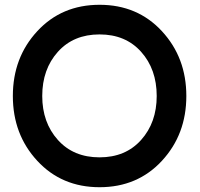

<svg xmlns="http://www.w3.org/2000/svg" viewBox="-20 -780 844 810"><path d="M663.1 -101.6Q560.1 9.8 400.1 9.8Q240.2 9.8 137.2 -101.6Q34.2 -212.9 34.2 -375Q34.2 -537.1 137.2 -648.4Q240.2 -759.8 400.1 -759.8Q560.1 -759.8 663.1 -648.4Q766.1 -537.1 766.1 -375Q766.1 -212.9 663.1 -101.6ZM641.1 -375Q641.1 -487.8 575.4 -561.3Q509.8 -634.8 399.9 -634.8Q290 -634.8 224.1 -561.3Q158.2 -487.8 158.2 -375Q158.2 -263.2 224.1 -189.7Q290 -116.2 399.9 -116.2Q509.8 -116.2 575.4 -189.7Q641.1 -263.2 641.1 -375Z"/></svg>

Font: Oakes Grotesk
Style: SemiBold
Weight: 600
Designer: Samuel Oakes
Foundry: Samuel Oakes
Version: Version 1.0 | wf-rip DC20170320